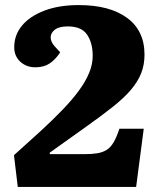

<svg xmlns="http://www.w3.org/2000/svg" viewBox="-20 -736 629 756"><path d="M36 -550Q36 -598 66.5 -635Q97 -672 154.5 -694Q212 -716 290 -716Q412 -716 480.5 -665.5Q549 -615 549 -521Q549 -481 536 -448Q523 -415 496 -383Q469 -351 425 -316Q381 -281 319 -237Q257 -193 176 -135V-129H312Q342 -129 363 -132.5Q384 -136 399.5 -145.5Q415 -155 427 -175Q439 -195 450 -229H546L516 0H50L35 -125Q91 -175 139.5 -219.5Q188 -264 226 -303.5Q264 -343 290.5 -379Q317 -415 331 -449Q345 -483 345 -516Q345 -567 323 -599.5Q301 -632 247 -632Q213 -632 196.5 -619.5Q180 -607 179.5 -589.5Q179 -572 195 -554L217 -530Q199 -502 176 -486.5Q153 -471 119 -471Q84 -471 60 -493Q36 -515 36 -550Z"/></svg>

Font: Literata ExtraBold
Style: Italic
Weight: 800
Italic angle: -2°
Designer: Latin by Veronika Burian and Jose Scaglione. Greek by Irene Vlachou. Cyrillic by Vera Evstafieva
Foundry: TypeTogether
Version: Version 3.002